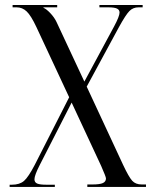

<svg xmlns="http://www.w3.org/2000/svg" viewBox="-20 -739 614 759"><path d="M18.1 0V-8.8H26.9Q57.6 -8.8 75 -23.9Q92.3 -39.1 117.2 -86.9L253.4 -354.5L124 -631.8Q102.5 -677.7 85.4 -693.8Q68.4 -710 45.9 -710H29.8V-719.2H206.1V-710H151.9V-708Q162.6 -704.1 178.5 -687.5Q194.3 -670.9 203.1 -652.8L313.5 -416.5L431.2 -634.8Q452.6 -674.8 452.6 -689.5Q452.6 -700.2 442.4 -705.1Q432.1 -710 408.2 -710H373V-719.2H543.9V-710H527.8Q505.9 -710 491.5 -695.3Q477.1 -680.7 450.2 -631.8L322.8 -396.5L466.8 -86.9Q489.3 -39.1 502.7 -24.4Q516.1 -9.8 540 -9.8H557.1V0H325.2V-9.8H346.2Q374.5 -9.8 386.7 -15.4Q398.9 -21 398.9 -33.7Q398.9 -40 379.9 -83L263.2 -333.5L137.2 -86.9Q116.2 -45.9 116.2 -30.3Q116.2 -18.1 127 -13.4Q137.7 -8.8 163.1 -8.8H196.8V0Z"/></svg>

Font: FoglihtenNo07calt
Style: Regular
Weight: 500
Designer: gluk (gluksza@wp.pl)
Foundry: gluk (gluksza@wp.pl)
Version: Version 0.844